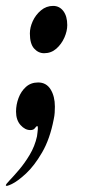

<svg xmlns="http://www.w3.org/2000/svg" viewBox="-44 -428 289 644"><path d="M-24.4 193.8Q-24.9 190.4 -11.7 176.8Q1.5 163.1 20 141.4Q38.6 119.6 55.7 91.1Q72.8 62.5 80.1 29.3Q81.1 22.9 81.8 15.9Q82.5 8.8 83 4.4Q83.5 -4.9 81.1 -4.9Q77.6 -4.9 73.2 1.7Q68.8 8.3 57.6 8.3Q40 8.3 24.9 -8.5Q9.8 -25.4 9.8 -53.7Q9.8 -76.7 18.1 -99.1Q26.4 -121.6 43 -136.5Q59.6 -151.4 84 -151.4Q111.3 -151.4 125.7 -128.2Q140.1 -105 140.1 -70.3Q140.1 -60.1 139.4 -49.6Q138.7 -39.1 136.2 -27.8Q123.5 38.1 97.4 83Q71.3 127.9 43.5 153.8Q15.6 179.7 -4.2 189.2Q-23.9 198.7 -24.4 193.8ZM104 -249.5Q84.5 -249.5 70.3 -265.4Q56.2 -281.2 56.2 -315.9Q56.2 -335.9 65.9 -357.2Q75.7 -378.4 93.5 -393.3Q111.3 -408.2 134.3 -408.2Q155.3 -408.2 168.5 -390.9Q181.6 -373.5 181.6 -343.8Q181.6 -323.7 171.9 -301.8Q162.1 -279.8 144.8 -264.6Q127.4 -249.5 104 -249.5Z"/></svg>

Font: Dai Banna SIL
Style: Bold Italic
Weight: 700
Italic angle: -11°
Designer: Victor Gaultney
Foundry: SIL International
Version: Version 4.000